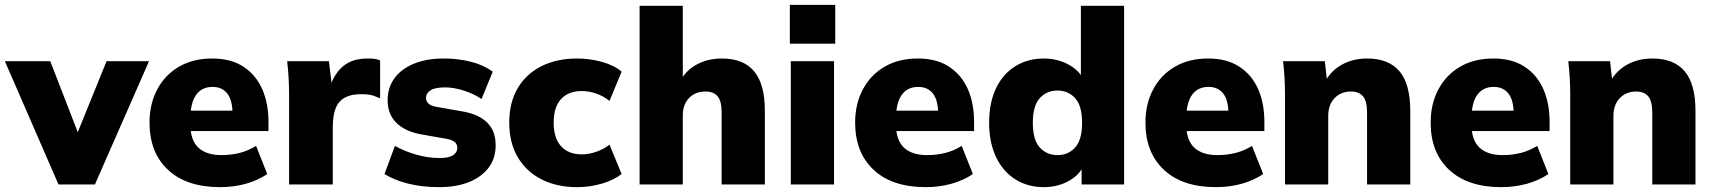

<svg xmlns="http://www.w3.org/2000/svg" viewBox="-38 -760 7057 791"><path d="M203 0 -18 -508H169L300 -170H264L401 -508H576L353 0Z M869 11Q731 11 654.5 -60Q578 -131 578 -255Q578 -332 610 -392Q642 -452 700 -485.5Q758 -519 836 -519Q913 -519 964.5 -485.5Q1016 -452 1042 -393.5Q1068 -335 1068 -258V-220H727V-304H937L920 -290Q920 -347 898.5 -374.5Q877 -402 838 -402Q793 -402 769.5 -368.5Q746 -335 746 -268V-250Q746 -183 779 -152Q812 -121 874 -121Q914 -121 949.5 -130Q985 -139 1017 -159L1063 -43Q1025 -17 975 -3Q925 11 869 11Z M1153 0V-369Q1153 -404 1151 -439Q1149 -474 1145 -508H1317L1336 -352H1309Q1319 -409 1341 -446Q1363 -483 1396 -501Q1429 -519 1474 -519Q1495 -519 1505.5 -517.5Q1516 -516 1528 -511V-355Q1503 -366 1488 -369Q1473 -372 1449 -372Q1408 -372 1382 -357.5Q1356 -343 1344.5 -313Q1333 -283 1333 -236V0Z M1772 11Q1701 11 1643.5 -3.5Q1586 -18 1546 -43L1589 -159Q1628 -137 1676.5 -123Q1725 -109 1773 -109Q1811 -109 1828.5 -120.5Q1846 -132 1846 -151Q1846 -166 1835 -175Q1824 -184 1802 -188L1694 -207Q1630 -219 1594.5 -254.5Q1559 -290 1559 -347Q1559 -399 1587 -437.5Q1615 -476 1667 -497.5Q1719 -519 1790 -519Q1848 -519 1900.5 -506Q1953 -493 1992 -465L1946 -352Q1915 -373 1873.5 -386.5Q1832 -400 1796 -400Q1753 -400 1735 -387.5Q1717 -375 1717 -357Q1717 -343 1727 -333.5Q1737 -324 1759 -320L1867 -301Q1933 -290 1968.5 -255.5Q2004 -221 2004 -162Q2004 -107 1974.5 -68.5Q1945 -30 1893 -9.5Q1841 11 1772 11Z M2340 11Q2256 11 2193 -21Q2130 -53 2095 -112.5Q2060 -172 2060 -255Q2060 -338 2095 -397Q2130 -456 2193 -487.5Q2256 -519 2340 -519Q2392 -519 2442 -505Q2492 -491 2523 -465L2473 -344Q2449 -364 2418.5 -374.5Q2388 -385 2359 -385Q2304 -385 2273.5 -352Q2243 -319 2243 -255Q2243 -191 2273.5 -157.5Q2304 -124 2359 -124Q2387 -124 2418 -134.5Q2449 -145 2473 -164L2523 -43Q2491 -18 2441.5 -3.5Q2392 11 2340 11Z M2597 0V-736H2775V-419H2760Q2785 -468 2831 -493.5Q2877 -519 2936 -519Q3025 -519 3069 -466Q3113 -413 3113 -305V0H2935V-297Q2935 -343 2918.5 -363Q2902 -383 2869 -383Q2826 -383 2800.5 -356Q2775 -329 2775 -285V0Z M3220 0V-508H3398V0ZM3216 -580V-740H3403V-580Z M3776 11Q3638 11 3561.5 -60Q3485 -131 3485 -255Q3485 -332 3517 -392Q3549 -452 3607 -485.5Q3665 -519 3743 -519Q3820 -519 3871.5 -485.5Q3923 -452 3949 -393.5Q3975 -335 3975 -258V-220H3634V-304H3844L3827 -290Q3827 -347 3805.5 -374.5Q3784 -402 3745 -402Q3700 -402 3676.5 -368.5Q3653 -335 3653 -268V-250Q3653 -183 3686 -152Q3719 -121 3781 -121Q3821 -121 3856.5 -130Q3892 -139 3924 -159L3970 -43Q3932 -17 3882 -3Q3832 11 3776 11Z M4262 11Q4197 11 4146 -20.5Q4095 -52 4066 -112Q4037 -172 4037 -254Q4037 -337 4065.5 -396.5Q4094 -456 4145.5 -487.5Q4197 -519 4262 -519Q4320 -519 4367 -492.5Q4414 -466 4430 -422H4415V-736H4593V0H4418V-91H4431Q4417 -45 4369.5 -17Q4322 11 4262 11ZM4319 -121Q4363 -121 4391.5 -152.5Q4420 -184 4420 -254Q4420 -324 4391.5 -355.5Q4363 -387 4319 -387Q4274 -387 4245.5 -355.5Q4217 -324 4217 -254Q4217 -184 4245.5 -152.5Q4274 -121 4319 -121Z M4972 11Q4834 11 4757.5 -60Q4681 -131 4681 -255Q4681 -332 4713 -392Q4745 -452 4803 -485.5Q4861 -519 4939 -519Q5016 -519 5067.5 -485.5Q5119 -452 5145 -393.5Q5171 -335 5171 -258V-220H4830V-304H5040L5023 -290Q5023 -347 5001.5 -374.5Q4980 -402 4941 -402Q4896 -402 4872.5 -368.5Q4849 -335 4849 -268V-250Q4849 -183 4882 -152Q4915 -121 4977 -121Q5017 -121 5052.5 -130Q5088 -139 5120 -159L5166 -43Q5128 -17 5078 -3Q5028 11 4972 11Z M5256 0V-370Q5256 -404 5254 -439Q5252 -474 5248 -508H5420L5430 -420H5419Q5444 -468 5490 -493.5Q5536 -519 5594 -519Q5683 -519 5727.5 -466.5Q5772 -414 5772 -303V0H5594V-295Q5594 -344 5577 -363.5Q5560 -383 5528 -383Q5486 -383 5460 -355.5Q5434 -328 5434 -283V0Z M6147 11Q6009 11 5932.5 -60Q5856 -131 5856 -255Q5856 -332 5888 -392Q5920 -452 5978 -485.5Q6036 -519 6114 -519Q6191 -519 6242.5 -485.5Q6294 -452 6320 -393.5Q6346 -335 6346 -258V-220H6005V-304H6215L6198 -290Q6198 -347 6176.5 -374.5Q6155 -402 6116 -402Q6071 -402 6047.5 -368.5Q6024 -335 6024 -268V-250Q6024 -183 6057 -152Q6090 -121 6152 -121Q6192 -121 6227.5 -130Q6263 -139 6295 -159L6341 -43Q6303 -17 6253 -3Q6203 11 6147 11Z M6431 0V-370Q6431 -404 6429 -439Q6427 -474 6423 -508H6595L6605 -420H6594Q6619 -468 6665 -493.5Q6711 -519 6769 -519Q6858 -519 6902.5 -466.5Q6947 -414 6947 -303V0H6769V-295Q6769 -344 6752 -363.5Q6735 -383 6703 -383Q6661 -383 6635 -355.5Q6609 -328 6609 -283V0Z"/></svg>

Font: Mulish ExtraLight Black
Style: Regular
Weight: 900
Version: Version 3.603